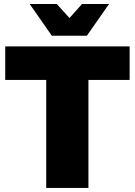

<svg xmlns="http://www.w3.org/2000/svg" viewBox="-20 -931 668 951"><path d="M410.2 -753.9H236.8L127 -911.1H261.2L324.2 -841.8L386.2 -911.1H520ZM5.9 -701.2H622.1V-535.2H418V0H209V-535.2H5.9Z"/></svg>

Font: Montserrat-Arabic ExtraBold
Style: Regular
Weight: 800
Designer: Mohamed Gaber
Foundry: Kief Type Foundry
Version: Version 5.008;PS 005.008;hotconv 1.0.88;makeotf.lib2.5.64775